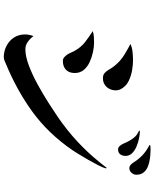

<svg xmlns="http://www.w3.org/2000/svg" viewBox="82 -918 835 1040"><g transform="rotate(90 500.0 -397.5)"><path d="M375 -384Q375 -354 357.5 -337Q340 -320 310 -320Q298 -320 289.5 -327.5Q281 -335 275 -344Q268 -355 263.5 -366Q259 -377 253 -387Q234 -420 206.5 -441Q179 -462 148 -482Q163 -487 179 -488Q195 -489 211 -489Q234 -489 262 -483Q290 -477 316 -465Q342 -453 358.5 -433Q375 -413 375 -384ZM892 -554Q888 -538 875 -512.5Q862 -487 846 -459Q830 -431 815.5 -407.5Q801 -384 793 -372Q703 -241 585.5 -155.5Q468 -70 322 -10Q315 -7 306.5 -3.5Q298 0 289 0Q257 0 228.5 -14.5Q200 -29 183 -55Q166 -81 166 -115Q166 -126 168.5 -138.5Q171 -151 175 -161Q187 -144 205.5 -130.5Q224 -117 246 -117Q285 -117 335 -136Q385 -155 437 -183.5Q489 -212 536 -242Q583 -272 615 -294Q753 -389 855 -515Q863 -524 872 -536Q881 -548 888 -557ZM469 -607Q469 -578 451 -557.5Q433 -537 403 -537Q386 -537 376 -545.5Q366 -554 358 -567Q342 -596 320 -618Q301 -638 272 -655.5Q243 -673 218 -686Q236 -695 261 -697.5Q286 -700 306 -700Q331 -700 360 -695Q389 -690 415 -678Q441 -666 456 -644Q469 -626 469 -607ZM824 -659Q824 -643 815.5 -631Q807 -619 789 -619Q778 -619 770 -628.5Q762 -638 758 -647Q751 -664 741.5 -681Q732 -698 719 -712Q713 -718 706 -722.5Q699 -727 691 -731Q690 -732 688.5 -733Q687 -734 687 -735Q687 -737 691 -737Q708 -737 730 -732.5Q752 -728 774 -718.5Q796 -709 810 -694.5Q824 -680 824 -659ZM926 -718Q926 -704 915.5 -692Q905 -680 890 -680Q881 -680 874 -686Q867 -692 862 -699Q844 -728 822.5 -749Q801 -770 771 -786Q770 -787 767.5 -788Q765 -789 765 -791Q765 -794 775.5 -794.5Q786 -795 789 -795Q808 -795 831.5 -792.5Q855 -790 876.5 -782.5Q898 -775 912 -759.5Q926 -744 926 -718Z"/></g></svg>

Font: Kaisei Tokumin Medium
Style: Regular
Weight: 500
Designer: Font-Kai, 金井和夫
Foundry: KAZUO KANAI
Version: Version 5.003